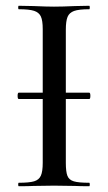

<svg xmlns="http://www.w3.org/2000/svg" viewBox="-20 -645 375 665"><path d="M41 -313Q41 -324 45 -324H289Q293 -324 293 -313Q293 -302 289 -302H45Q41 -302 41 -313ZM289 -12Q291 -12 291 -6Q291 0 289 0Q257 0 239 -1L167 -2L97 -1Q78 0 45 0Q43 0 43 -6Q43 -12 45 -12Q81 -12 98 -17Q115 -22 121.5 -36.5Q128 -51 128 -81V-544Q128 -574 121.5 -588Q115 -602 98 -607.5Q81 -613 45 -613Q43 -613 43 -619Q43 -625 45 -625L97 -624Q141 -622 167 -622Q196 -622 240 -624L289 -625Q291 -625 291 -619Q291 -613 289 -613Q253 -613 236.5 -607Q220 -601 214 -586.5Q208 -572 208 -542V-81Q208 -50 213.5 -36Q219 -22 235.5 -17Q252 -12 289 -12Z"/></svg>

Font: Cormorant SC Medium
Style: Regular
Weight: 500
Designer: Christian Thalmann (Catharsis Fonts)
Foundry: Catharsis Fonts
Version: Version 4.000